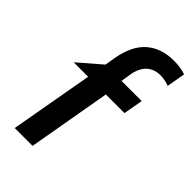

<svg xmlns="http://www.w3.org/2000/svg" viewBox="-225 -809 882 882"><g transform="rotate(45 216.0 -368.0)"><path d="M354 -736Q274 -736 222.5 -692Q171 -648 154 -555L145 -501L34 -405H128L56 0H172L243 -405H364L381 -500H250L258 -551Q266 -597 292 -621Q318 -645 358 -645Q386 -645 416 -634L432 -724Q402 -736 354 -736Z"/></g></svg>

Font: Geom Medium
Style: Italic
Weight: 500
Italic angle: -10°
Version: Version 1.102